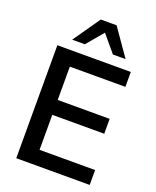

<svg xmlns="http://www.w3.org/2000/svg" viewBox="-171 -1050 933 1148"><g transform="rotate(20 296.0 -476.0)"><path d="M543 0V-94.7H189.5V-317.4H520V-412.1H189.5V-624H543V-718.8H75.7V0ZM228 -780.3 317.4 -886.7 406.7 -780.3H487.3L367.7 -952.1H267.1L147.5 -780.3Z"/></g></svg>

Font: Winston Medium
Style: Regular
Weight: 500
Designer: Vernon Adams, Kim Jin-seong, David Berlow, Cristiano Sobral
Foundry: The Winston Project Authors
Version: Version 3.004